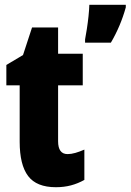

<svg xmlns="http://www.w3.org/2000/svg" viewBox="-20 -780 551 810"><path d="M265.1 -129.9Q280.3 -129.9 298.1 -135Q315.9 -140.1 335.9 -148.9V-21Q309.1 -5.9 279.5 2Q250 9.8 215.8 9.8Q134.3 9.8 98.6 -37.4Q63 -84.5 63 -182.1V-419.9H6.8V-505.9L77.1 -547.9L115.2 -664.1H225.1V-553.2H329.1V-419.9H225.1V-184.1Q225.1 -129.9 265.1 -129.9ZM510.7 -759.8V-749Q488.8 -669.9 447.8 -600.1H338.9V-613.8Q342.3 -630.9 346.4 -657.7Q350.6 -684.6 353.5 -712.4Q356.4 -740.2 356.9 -759.8Z"/></svg>

Font: Open Sans Condensed ExtraBold
Style: Regular
Weight: 800
Width: 3
Designer: Monotype Design Team
Foundry: Monotype Imaging Inc.
Version: Version 3.000; ttfautohint (v1.8.4)